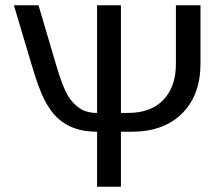

<svg xmlns="http://www.w3.org/2000/svg" viewBox="-20 -708 836 728"><path d="M348.1 0V-208.5Q299.8 -208.5 262.7 -221.7Q225.6 -234.9 197.8 -261Q169.9 -287.1 147.5 -331.8Q125 -376.5 100.1 -461.9L32.7 -688H126L193.4 -460Q216.8 -380.4 236.3 -347.4Q255.9 -314.5 282.5 -297.1Q309.1 -279.8 348.1 -279.8V-688H438.5V-279.8H465.8Q552.2 -279.8 599.6 -329.6Q647 -379.4 647 -464.8V-688H740.2V-466.8Q740.2 -347.7 670.7 -278.1Q601.1 -208.5 479 -208.5H438.5V0Z"/></svg>

Font: Liberation Sans
Style: Regular
Weight: 400
Designer: Steve Matteson
Foundry: Ascender Corporation
Version: Version 2.00.1